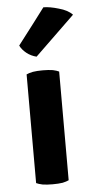

<svg xmlns="http://www.w3.org/2000/svg" viewBox="-55 -812 409 849"><g transform="rotate(-5 149.5 -387.5)"><path d="M71.3 -7.8Q81.1 -2.9 99.6 1Q118.2 3.9 143.6 3.9Q169.9 3.9 188.5 1Q206.1 -2.9 215.8 -7.8Q215.8 -168.9 215.8 -490.2Q206.1 -495.1 188.5 -499Q169.9 -502 143.6 -502Q118.2 -502 99.6 -499Q81.1 -495.1 71.3 -490.2Q71.3 -450.2 71.3 -369.1Q71.3 -279.3 71.3 -7.8ZM298.8 -735.4Q278.3 -756.8 238.3 -767.6Q199.2 -779.3 170.9 -779.3Q130.9 -725.6 49.8 -620.1Q58.6 -601.6 78.1 -585.9Q97.7 -570.3 122.1 -564.5Q180.7 -621.1 298.8 -735.4Z"/></g></svg>

Font: cl
Style: Bold
Weight: 400
Designer: Mitja Miklavcic
Version: Version 7.504; 2011; Build 1021